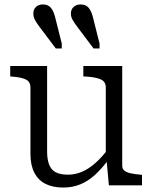

<svg xmlns="http://www.w3.org/2000/svg" viewBox="-20 -834 686 864"><path d="M398 -757 428 -638V-616H401L328 -713Q315 -730 307 -744Q299 -758 299 -773Q299 -791 311 -802.5Q323 -814 342 -814Q366 -814 378.5 -799.5Q391 -785 398 -757ZM228 -757 258 -638V-616H231L158 -713Q145 -730 137.5 -744Q130 -758 130 -773Q130 -791 141.5 -802.5Q153 -814 173 -814Q196 -814 208.5 -799.5Q221 -785 228 -757ZM192 -537V-152Q192 -117 201 -93.5Q210 -70 230.5 -59Q251 -48 286 -48Q319 -48 350 -61.5Q381 -75 411 -102Q441 -129 470 -168L471 -120Q441 -78 409 -48.5Q377 -19 341.5 -4.5Q306 10 265 10Q218 10 185 -6.5Q152 -23 134.5 -57Q117 -91 117 -141V-440Q117 -466 97 -476Q77 -486 38 -489L26 -490V-537ZM530 -537V-88Q530 -74 540 -66Q550 -58 568.5 -54Q587 -50 612 -48L619 -47V0H470L459 -119L456 -125V-440Q456 -466 435 -476Q414 -486 374 -489L355 -490V-537Z"/></svg>

Font: Roboto Serif 20pt Light
Style: Regular
Weight: 300
Version: Version 1.008